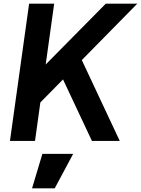

<svg xmlns="http://www.w3.org/2000/svg" viewBox="-20 -765 765 1042"><path d="M34 0H170L199 -209L322 -334L479 0H630L424 -439L725 -745H554L228 -415L274 -745H138ZM154 257H277L377 70H210Z"/></svg>

Font: Mluvka Bold
Style: Italic
Weight: 700
Italic angle: -8°
Designer: Modified by Jiří Krblich, Original typeface by Gumpita Rahayu
Foundry: Gumpita Rahayu & Jiří Krblich
Version: Version 2.000;Glyphs 3.1.1 (3134)